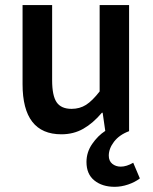

<svg xmlns="http://www.w3.org/2000/svg" viewBox="-20 -511 596 748"><path d="M426.8 216.8Q378.4 216.8 347.7 192.1Q316.9 167.5 316.9 120.1Q316.9 82 339.1 49.8Q361.3 17.6 390.1 -1L379.9 -71.8H377Q342.3 -30.8 304.4 -9.3Q266.6 12.2 219.2 12.2Q67.9 12.2 67.9 -183.1V-491.2H183.1V-198.2Q183.1 -138.2 200.7 -112.5Q218.3 -86.9 258.8 -86.9Q290.5 -86.9 315.2 -102.5Q339.8 -118.2 368.2 -154.8V-491.2H482.9V0Q444.8 14.2 424.3 41Q403.8 67.9 403.8 95.2Q403.8 116.2 417.5 127.2Q431.2 138.2 450.2 138.2Q473.1 138.2 499 123L524.9 184.1Q505.9 198.7 479.2 207.8Q452.6 216.8 426.8 216.8Z"/></svg>

Font: Source Sans 3 Semibold
Style: Regular
Weight: 600
Designer: Paul D. Hunt
Foundry: Adobe
Version: Version 3.052;hotconv 1.1.0;makeotfexe 2.6.0